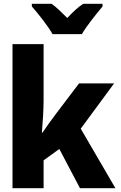

<svg xmlns="http://www.w3.org/2000/svg" viewBox="-20 -993 640 1013"><path d="M412 -813Q430 -844 464 -888Q498 -932 521 -959V-973H419Q399 -960 378 -941Q357 -922 335 -898Q312 -921 292.5 -939.5Q273 -958 252 -973H148V-959Q173 -931 207.5 -886Q242 -841 257 -813ZM210 0V-147L293 -207L402 0H589L406 -314L582 -553H397L275 -392Q254 -364 237 -340.5Q220 -317 204 -293H201Q204 -330 207 -377.5Q210 -425 210 -463V-760H46V0Z"/></svg>

Font: Noto Sans Mono UI ExtraBold
Style: Regular
Weight: 800
Designer: Monotype Design team
Foundry: Monotype Imaging Inc.
Version: 1.000